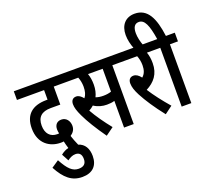

<svg xmlns="http://www.w3.org/2000/svg" viewBox="-182 -1140 1848 1663"><g transform="rotate(-20 742.0 -308.5)"><path d="M306 279C401 279 451 226 451 138C451 70 423 20 366 3C351 -31 339 -61 330 -90C359 -110 375 -134 375 -168C375 -212 348 -251 302 -251C263 -251 239 -226 239 -183C239 -171 241 -158 244 -145C238 -145 232 -144 227 -144C164 -144 125 -186 125 -260C125 -338 167 -376 251 -376H339V-542H419V-622H0V-542H250V-454H239C109 -454 36 -392 36 -266C36 -121 136 -64 230 -64C241 -64 250 -64 258 -66C262 -45 269 -23 276 1C250 7 227 19 205 37L240 102C261 86 286 72 314 72C349 72 370 91 370 136C370 180 346 201 300 201C244 201 205 163 155 70L88 115C147 225 210 279 306 279Z M625 15 698 -38C643 -106 593 -177 557 -241C573 -250 588 -260 601 -272C638 -247 680 -237 719 -237C744 -237 768 -239 790 -246V0H879V-542H953V-622H413V-542H565C575 -518 582 -486 582 -454C582 -411 573 -379 554 -356C534 -381 514 -395 491 -395C460 -395 443 -374 443 -341C443 -311 453 -277 477 -227C507 -163 557 -81 625 15ZM716 -320C690 -320 670 -323 647 -331C662 -361 671 -397 671 -440C671 -479 666 -511 655 -542H790V-331C766 -323 742 -320 716 -320Z M1240 -38C1181 -106 1126 -177 1086 -240C1163 -280 1214 -340 1214 -440C1214 -479 1209 -511 1198 -542H1271V-622H941V-542H1108C1118 -518 1125 -486 1125 -454C1125 -409 1113 -376 1086 -353C1065 -380 1044 -395 1019 -395C988 -395 971 -374 971 -341C971 -308 983 -272 1007 -226C1043 -158 1096 -77 1169 15Z M1410 -542H1484V-622H1402C1380 -791 1331 -896 1212 -896C1127 -896 1077 -838 1077 -748C1077 -703 1088 -659 1105 -615H1190C1176 -650 1165 -695 1165 -733C1165 -788 1184 -816 1222 -816C1274 -816 1301 -757 1322 -622H1259V-542H1321V0H1410Z"/></g></svg>

Font: Noto Sans Devanagari ExtraCondensed Medium
Style: Regular
Weight: 500
Width: 2
Designer: Jelle Bosma - Monotype Design Team
Foundry: Monotype Imaging Inc.
Version: Version 2.004